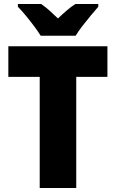

<svg xmlns="http://www.w3.org/2000/svg" viewBox="-20 -947 583 967"><path d="M364 0H180V-560H22V-714H521V-560H364ZM185 -767Q172 -788 151.5 -815.5Q131 -843 109 -869.5Q87 -896 70 -913V-927H187Q209 -912 228.5 -894.5Q248 -877 272 -854Q296 -877 317 -895Q338 -913 360 -927H475V-913Q459 -895 437.5 -869Q416 -843 395 -816Q374 -789 361 -767Z"/></svg>

Font: Noto Sans Lao SemiCondensed Black
Style: Regular
Weight: 900
Width: 4
Designer: Monotype Design Team
Foundry: Monotype Imaging Inc.
Version: Version 2.003; ttfautohint (v1.8.4.7-5d5b)